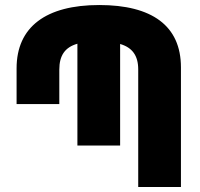

<svg xmlns="http://www.w3.org/2000/svg" viewBox="-20 -744 796 764"><path d="M288 -165H458V-569C506 -555 530 -523 530 -468V0H700V-476C700 -642 584 -724 375 -724C163 -724 46 -637 46 -472V-330H216V-467C216 -524 239 -556 288 -570Z"/></svg>

Font: Noto Sans Armenian ExtraCondensed Black
Style: Regular
Weight: 900
Width: 2
Designer: Monotype Design Team
Foundry: Monotype Imaging Inc.
Version: Version 2.008